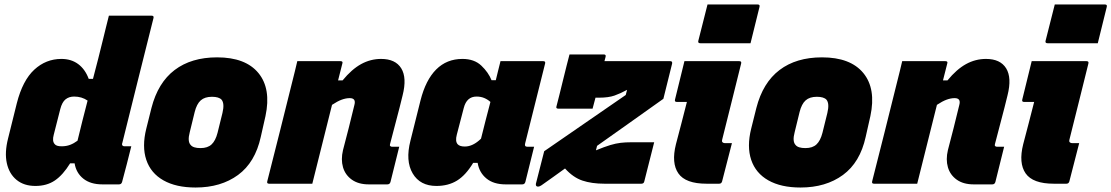

<svg xmlns="http://www.w3.org/2000/svg" viewBox="-20 -820 4961 857"><path d="M254 -557Q298 -557 329 -534Q360 -511 376 -468H395Q407 -513 418.5 -558.5Q430 -604 441 -649Q447 -674 453 -698Q459 -722 466 -750H657Q668 -750 665 -739Q630 -600 594.5 -457.5Q559 -315 526 -182Q523 -175 527 -170Q530 -167 536 -167H566Q556 -127 546 -87.5Q536 -48 525 -8Q522 3 511 3H437Q384 3 352 -22.5Q320 -48 313 -91H293Q261 -39 225 -14.5Q189 10 138 10Q87 10 54 -17Q21 -44 10.5 -91.5Q0 -139 16 -202L55 -359Q81 -461 133 -509Q185 -557 254 -557ZM224 -177Q231 -167 255 -167Q276 -167 293 -173.5Q310 -180 326 -192Q337 -237 348 -281.5Q359 -326 371 -371Q345 -389 311 -389Q288 -389 272.5 -376.5Q257 -364 249 -333L220 -219Q212 -190 224 -177Z M949 -564Q1076 -564 1133.5 -494Q1191 -424 1165 -302L1144 -209Q1119 -95 1042.5 -39Q966 17 853 17Q766 17 709.5 -15Q653 -47 633 -106.5Q613 -166 633 -246L656 -338Q685 -451 759.5 -507.5Q834 -564 949 -564ZM926 -388Q894 -388 876 -372Q858 -356 849 -320L827 -230Q816 -189 831 -173Q842 -159 875 -159Q907 -159 924.5 -175.5Q942 -192 951 -227L973 -316Q983 -358 969 -375Q957 -388 926 -388Z M1307 -547H1500Q1512 -547 1508 -536Q1503 -517 1498.5 -498.5Q1494 -480 1489 -461H1509Q1550 -511 1592 -534Q1634 -557 1681 -557Q1745 -557 1771 -515Q1797 -473 1777 -394Q1764 -340 1749.5 -286Q1735 -232 1721 -177Q1719 -171 1722 -168Q1725 -165 1730 -165H1762Q1752 -126 1742.5 -86.5Q1733 -47 1723 -8Q1720 3 1709 3H1626Q1580 3 1550.5 -18Q1521 -39 1511 -73.5Q1501 -108 1511 -150Q1524 -199 1536.5 -248.5Q1549 -298 1562 -352Q1570 -382 1541 -382Q1524 -382 1505 -375Q1486 -368 1462 -352Q1440 -264 1418 -176Q1396 -88 1374 0H1181Q1170 0 1173 -11Q1201 -121 1228.5 -230.5Q1256 -340 1283 -449Q1290 -476 1296 -501Q1302 -526 1307 -547Z M2044 -557Q2097 -557 2128.5 -527Q2160 -497 2174 -462H2193Q2198 -482 2203 -503Q2208 -524 2214 -547H2405Q2416 -547 2413 -536Q2391 -447 2368 -356Q2345 -265 2324 -180Q2320 -165 2334 -165H2364Q2354 -126 2344.5 -86.5Q2335 -47 2325 -8Q2322 3 2311 3H2237Q2183 3 2151 -23.5Q2119 -50 2112 -93H2092Q2059 -38 2020 -14Q1981 10 1928 10Q1855 10 1822 -46Q1789 -102 1812 -192L1857 -372Q1880 -463 1927 -510Q1974 -557 2044 -557ZM2023 -176Q2032 -166 2055 -166Q2091 -166 2127 -201Q2137 -241 2147.5 -282.5Q2158 -324 2169 -365Q2157 -376 2141.5 -382.5Q2126 -389 2107 -389Q2063 -389 2050 -338L2019 -219Q2011 -189 2023 -176Z M2522 -577H2675Q2686 -577 2683 -566Q2681 -558 2678 -547H2972Q2982 -547 2980 -536L2941 -379Q2869 -328 2794 -274.5Q2719 -221 2645 -169L2640 -149Q2679 -165 2704 -172.5Q2729 -180 2750.5 -182.5Q2772 -185 2797 -185H2900Q2894 -161 2886 -129.5Q2878 -98 2870 -66.5Q2862 -35 2856 -11Q2854 0 2843 0H2678Q2621 0 2579.5 -14Q2538 -28 2502 -68Q2475 -48 2448.5 -29.5Q2422 -11 2397 7Q2388 13 2382 13Q2370 13 2372 0L2409 -145Q2500 -208 2591 -270.5Q2682 -333 2773 -396L2779 -419Q2750 -403 2723 -393.5Q2696 -384 2654 -384H2638Q2630 -354 2625 -335H2472Q2460 -335 2464 -346Q2469 -366 2477 -397Q2485 -428 2493 -462Q2501 -496 2509 -526.5Q2517 -557 2522 -577Z M3035 -547H3280Q3291 -547 3288 -536Q3267 -451 3246 -367Q3225 -283 3204 -199Q3201 -188 3205 -185Q3209 -181 3216 -181H3247Q3236 -139 3225 -95.5Q3214 -52 3203 -10Q3200 0 3190 0H3134Q3040 0 3008 -46Q2976 -92 2997 -176Q3008 -218 3021.5 -269.5Q3035 -321 3046 -365H3001Q2990 -365 2993 -376ZM3138 -800H3362Q3373 -800 3370 -789L3330 -627H3106Q3094 -627 3097 -638Z M3649 -564Q3776 -564 3833.5 -494Q3891 -424 3865 -302L3844 -209Q3819 -95 3742.5 -39Q3666 17 3553 17Q3466 17 3409.5 -15Q3353 -47 3333 -106.5Q3313 -166 3333 -246L3356 -338Q3385 -451 3459.5 -507.5Q3534 -564 3649 -564ZM3626 -388Q3594 -388 3576 -372Q3558 -356 3549 -320L3527 -230Q3516 -189 3531 -173Q3542 -159 3575 -159Q3607 -159 3624.5 -175.5Q3642 -192 3651 -227L3673 -316Q3683 -358 3669 -375Q3657 -388 3626 -388Z M4007 -547H4200Q4212 -547 4208 -536Q4203 -517 4198.5 -498.5Q4194 -480 4189 -461H4209Q4250 -511 4292 -534Q4334 -557 4381 -557Q4445 -557 4471 -515Q4497 -473 4477 -394Q4464 -340 4449.5 -286Q4435 -232 4421 -177Q4419 -171 4422 -168Q4425 -165 4430 -165H4462Q4452 -126 4442.5 -86.5Q4433 -47 4423 -8Q4420 3 4409 3H4326Q4280 3 4250.5 -18Q4221 -39 4211 -73.5Q4201 -108 4211 -150Q4224 -199 4236.5 -248.5Q4249 -298 4262 -352Q4270 -382 4241 -382Q4224 -382 4205 -375Q4186 -368 4162 -352Q4140 -264 4118 -176Q4096 -88 4074 0H3881Q3870 0 3873 -11Q3901 -121 3928.5 -230.5Q3956 -340 3983 -449Q3990 -476 3996 -501Q4002 -526 4007 -547Z M4585 -547H4830Q4841 -547 4838 -536Q4817 -451 4796 -367Q4775 -283 4754 -199Q4751 -188 4755 -185Q4759 -181 4766 -181H4797Q4786 -139 4775 -95.5Q4764 -52 4753 -10Q4750 0 4740 0H4684Q4590 0 4558 -46Q4526 -92 4547 -176Q4558 -218 4571.5 -269.5Q4585 -321 4596 -365H4551Q4540 -365 4543 -376ZM4688 -800H4912Q4923 -800 4920 -789L4880 -627H4656Q4644 -627 4647 -638Z"/></svg>

Font: Recursive Sn Lnr St Blk
Style: Italic
Weight: 900
Italic angle: -15°
Version: Version 1.079;hotconv 1.0.112;makeotfexe 2.5.65598; ttfautoh